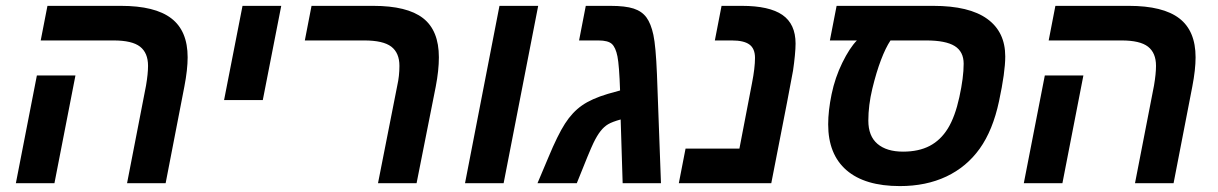

<svg xmlns="http://www.w3.org/2000/svg" viewBox="-20 -626 4160 656"><path d="M166 0H34.2L106 -368.2H237.8ZM485.8 -400.9Q485.8 -445.3 458.5 -466.6Q431.2 -487.8 368.2 -487.8H119.1L142.1 -606H393.1Q509.8 -606 565.4 -563.2Q621.1 -520.5 621.1 -430.2Q621.1 -388.2 609.9 -330.1L545.9 0H414.1L479 -334Q485.8 -374 485.8 -400.9Z M808.6 -606H940.9L877.9 -284.2H745.6Z M1344.7 -400.9Q1344.7 -445.3 1316.9 -466.6Q1289.1 -487.8 1224.6 -487.8H1021.5L1044.4 -606H1255.4Q1371.1 -606 1425.3 -564Q1479.5 -522 1479.5 -430.2Q1479.5 -385.7 1468.8 -330.1L1403.3 0H1271.5L1337.4 -334Q1344.7 -366.2 1344.7 -400.9Z M1686.5 -606H1818.8L1700.7 0H1568.8Z M2065.4 -606Q2116.7 -606 2145 -596.7Q2173.3 -587.4 2188.7 -566.4Q2204.1 -545.4 2212.4 -506.8Q2220.7 -468.3 2224.6 -372.1L2238.3 0H2107.4L2100.6 -217.8Q2072.3 -210 2058.1 -201.7Q2043.9 -193.4 2032 -178.2Q2020 -163.1 2007.6 -137.5Q1995.1 -111.8 1950.7 0H1816.4L1853.5 -87.9Q1885.3 -164.6 1910.4 -203.6Q1935.5 -242.7 1968.3 -265.6Q2001 -288.6 2056.6 -305.2L2098.6 -316.9Q2095.7 -402.8 2089.6 -433.3Q2083.5 -463.9 2070.6 -475.8Q2057.6 -487.8 2024.4 -487.8H1958.5L1981.4 -606Z M2615.2 0H2299.3L2322.3 -118.2H2506.3L2549.3 -341.8Q2559.6 -394 2559.6 -428.2Q2559.6 -460 2540.5 -473.9Q2521.5 -487.8 2480.5 -487.8H2422.4L2445.3 -606H2514.6Q2608.4 -606 2653.3 -575Q2698.2 -543.9 2698.2 -477.1Q2698.2 -460.9 2695.8 -435.8Q2693.4 -410.6 2689.5 -384.5Q2685.5 -358.4 2615.2 0Z M2907.7 -487.8H2815.4L2838.4 -606H3168.5Q3291.5 -606 3353 -561.5Q3414.6 -517.1 3414.6 -433.1Q3414.6 -379.4 3393.3 -280Q3372.1 -180.7 3327.4 -118.2Q3282.7 -55.7 3213.4 -22.9Q3144 9.8 3054.7 9.8Q2935.1 9.8 2872.3 -44.4Q2809.6 -98.6 2809.6 -201.2Q2809.6 -247.6 2821.3 -304.2Q2833 -360.8 2857.9 -411.6Q2882.8 -462.4 2907.7 -487.8ZM3022.5 -487.8Q3005.9 -462.9 2990 -421.1Q2974.1 -379.4 2960.4 -322.8Q2946.8 -266.1 2946.8 -213.9Q2946.8 -161.1 2978 -134.5Q3009.3 -107.9 3065.4 -107.9Q3118.7 -107.9 3156.2 -127.4Q3193.8 -147 3218.5 -187Q3243.2 -227.1 3257.8 -294.2Q3272.5 -361.3 3272.5 -408.2Q3272.5 -449.7 3241.7 -468.8Q3210.9 -487.8 3144.5 -487.8Z M3609.9 0H3478L3549.8 -368.2H3681.6ZM3929.7 -400.9Q3929.7 -445.3 3902.3 -466.6Q3875 -487.8 3812 -487.8H3563L3585.9 -606H3836.9Q3953.6 -606 4009.3 -563.2Q4064.9 -520.5 4064.9 -430.2Q4064.9 -388.2 4053.7 -330.1L3989.7 0H3857.9L3922.9 -334Q3929.7 -374 3929.7 -400.9Z"/></svg>

Font: Liberation Sans
Style: Bold Italic
Weight: 700
Italic angle: -12°
Designer: Steve Matteson
Foundry: Ascender Corporation
Version: Version 2.1.5